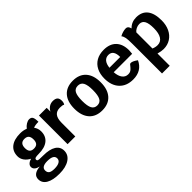

<svg xmlns="http://www.w3.org/2000/svg" viewBox="82 -1494 2608 2608"><g transform="rotate(-45 1385.5 -190.5)"><path d="M556 31Q556 112 484 159.5Q412 207 289 207Q165 207 97.5 167.5Q30 128 30 55Q30 -39 164 -52V-55Q123 -63 100.5 -83.5Q78 -104 78 -133Q78 -160 100 -180.5Q122 -201 159 -211Q110 -236 81 -276Q52 -316 52 -364Q52 -458 116.5 -509Q181 -560 298 -560Q357 -560 406 -540Q429 -571 460.5 -590Q492 -609 520 -609Q556 -609 570.5 -583.5Q585 -558 585 -495Q517 -495 486 -479Q520 -434 520 -376Q520 -284 457.5 -234Q395 -184 279 -184Q232 -184 215 -177.5Q198 -171 198 -153Q198 -140 206 -134.5Q214 -129 236.5 -127Q259 -125 309 -125Q428 -125 492 -84.5Q556 -44 556 31ZM202 -372Q202 -325 222 -302.5Q242 -280 285 -280Q328 -280 348.5 -302.5Q369 -325 369 -372Q369 -420 348.5 -443Q328 -466 285 -466Q202 -466 202 -372ZM415 37Q415 -33 293 -33Q181 -33 181 37Q181 76 206.5 93.5Q232 111 289 111Q350 111 382.5 92Q415 73 415 37Z M1013 -471Q1013 -454 1008.5 -437.5Q1004 -421 996 -412Q984 -419 969 -422Q954 -425 926 -425Q861 -425 829.5 -385Q798 -345 798 -263V0H650V-550H798V-477Q818 -516 850 -536.5Q882 -557 921 -557Q969 -557 991 -536.5Q1013 -516 1013 -471Z M1055 -276Q1055 -412 1121.5 -486Q1188 -560 1309 -560Q1430 -560 1496.5 -486Q1563 -412 1563 -276Q1563 -140 1496.5 -65Q1430 10 1309 10Q1188 10 1121.5 -65Q1055 -140 1055 -276ZM1413 -276Q1413 -375 1388.5 -419.5Q1364 -464 1309 -464Q1254 -464 1229.5 -420Q1205 -376 1205 -276Q1205 -176 1229.5 -131Q1254 -86 1309 -86Q1364 -86 1388.5 -131Q1413 -176 1413 -276Z M2138 -248H1784Q1789 -172 1820.5 -130Q1852 -88 1903 -88Q1926 -88 1941.5 -94Q1957 -100 1973.5 -115.5Q1990 -131 2017 -166Q2022 -174 2038 -174Q2055 -174 2079.5 -162.5Q2104 -151 2132 -130Q2067 10 1903 10Q1777 10 1705 -66.5Q1633 -143 1633 -276Q1633 -363 1665.5 -427Q1698 -491 1758.5 -525.5Q1819 -560 1902 -560Q2017 -560 2080 -495Q2143 -430 2143 -311Q2143 -297 2138 -248ZM1993 -332Q1993 -466 1899 -466Q1851 -466 1822 -432Q1793 -398 1786 -332Z M2743 -286Q2743 -198 2711 -131Q2679 -64 2621 -27Q2563 10 2487 10Q2445 10 2384 -7V228H2236V-340Q2236 -421 2229.5 -457.5Q2223 -494 2203 -520Q2231 -536 2262.5 -545Q2294 -554 2322 -554Q2343 -554 2356 -540Q2369 -526 2376 -497Q2436 -560 2526 -560Q2633 -560 2688 -490.5Q2743 -421 2743 -286ZM2593 -286Q2593 -379 2569 -422.5Q2545 -466 2493 -466Q2461 -466 2431 -451Q2401 -436 2384 -414V-401V-104Q2425 -86 2466 -86Q2528 -86 2560.5 -137Q2593 -188 2593 -286Z"/></g></svg>

Font: Krub
Style: Bold
Weight: 700
Version: Version 1.000; ttfautohint (v1.6)